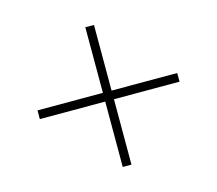

<svg xmlns="http://www.w3.org/2000/svg" viewBox="-114 -912 1228 1087"><g transform="rotate(30 500.0 -368.5)"><path d="M500 -332 229 -61 192.9 -97.2 463.9 -368.2 191.9 -640.1 228 -675.8 500 -403.8 772 -675.8 808.1 -640.1 536.1 -368.2 807.1 -97.2 771 -61Z"/></g></svg>

Font: Source Han Serif JP Heavy
Style: Regular
Weight: 900
Designer: Ryoko NISHIZUKA  (kana & ideographs); Frank Grießhammer (Latin, Greek & Cyrillic); Wenlong ZHANG  (bopomofo); Sandoll Co
Foundry: Adobe Systems Incorporated
Version: Version 1.001;PS 1.001;hotconv 16.6.54;makeotf.lib2.5.65590